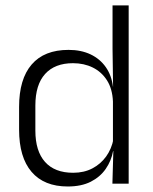

<svg xmlns="http://www.w3.org/2000/svg" viewBox="-20 -683 570 714"><path d="M232 10.5Q144 10.5 97.5 -43.8Q51 -98 51 -201V-285.5Q51 -389 97.8 -443.2Q144.5 -497.5 235 -497.5Q281.5 -497.5 316.8 -480.8Q352 -464 373.5 -433.2Q395 -402.5 400 -361H420L400 -305.5Q398 -352.5 378 -384Q358 -415.5 325.2 -431.8Q292.5 -448 251.5 -448Q184 -448 147.8 -408Q111.5 -368 111.5 -290.5V-197.5Q111.5 -121 147.5 -80.8Q183.5 -40.5 252 -40.5Q292.5 -40.5 323.5 -56.8Q354.5 -73 374.8 -101.2Q395 -129.5 402 -166L418 -121H400.5Q394 -85 373.2 -55Q352.5 -25 317.5 -7.2Q282.5 10.5 232 10.5ZM398 0 401.5 -122 400 -142V-347.5L400.5 -362L398.5 -500.5V-663H458.5V0Z"/></svg>

Font: Anek Latin Medium Light
Style: Regular
Weight: 300
Version: Version 1.003